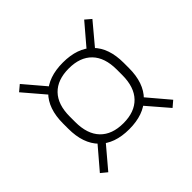

<svg xmlns="http://www.w3.org/2000/svg" viewBox="-127 -678 735 735"><g transform="rotate(-45 240.5 -311.0)"><path d="M240.5 -130.5Q161.5 -130.5 119 -173.5Q76.5 -216.5 76.5 -297V-325.5Q76.5 -406 119.2 -448.5Q162 -491 241 -491Q320 -491 362.5 -448.5Q405 -406 405 -325.5V-297Q405 -216.5 362.2 -173.5Q319.5 -130.5 240.5 -130.5ZM241 -162.5Q302 -162.5 335 -196.8Q368 -231 368 -296.5V-326Q368 -391 335 -425Q302 -459 241 -459Q179.5 -459 146.5 -425Q113.5 -391 113.5 -326V-296.5Q113.5 -231 146.5 -196.8Q179.5 -162.5 241 -162.5ZM331.5 -168 356 -189.5 439 -91.5 415 -71ZM126.5 -190.5 149.5 -168.5 67 -71 42 -91.5ZM148.5 -453 124 -433 42 -529 66.5 -549.5ZM356.5 -430.5 331.5 -451.5 415 -549.5 439 -529Z"/></g></svg>

Font: Anek Malayalam ExtraLight
Style: Regular
Weight: 250
Version: Version 1.003